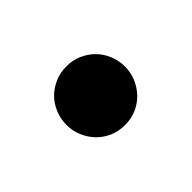

<svg xmlns="http://www.w3.org/2000/svg" viewBox="-42 -476 273 273"><g transform="rotate(-45 94.0 -340.0)"><path d="M152.8 -339.8Q152.8 -327.6 148.2 -316.9Q143.6 -306.2 135.7 -298.1Q127.9 -290 117.2 -285.4Q106.4 -280.8 94.2 -280.8Q81.5 -280.8 70.8 -285.4Q60.1 -290 52.2 -298.1Q44.4 -306.2 39.8 -316.9Q35.2 -327.6 35.2 -339.8Q35.2 -352.1 39.8 -363Q44.4 -374 52.2 -381.8Q60.1 -389.6 70.8 -394.3Q81.5 -398.9 94.2 -398.9Q106.4 -398.9 117.2 -394.3Q127.9 -389.6 135.7 -381.8Q143.6 -374 148.2 -363Q152.8 -352.1 152.8 -339.8Z"/></g></svg>

Font: Charis SIL CyrE
Style: Bold Italic
Weight: 700
Italic angle: -11°
Foundry: SIL International
Version: Version 5.000